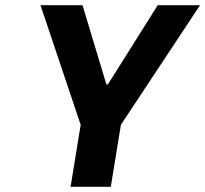

<svg xmlns="http://www.w3.org/2000/svg" viewBox="-20 -720 791 740"><path d="M252 0 291 -239 136 -700H298L390 -395H396L588 -700H751L446 -239L407 0Z"/></svg>

Font: Be Vietnam ExtraBold
Style: Italic
Weight: 800
Italic angle: -9.778°
Designer: Gabriel Lam
Foundry: TypeRant
Version: Version 3.000